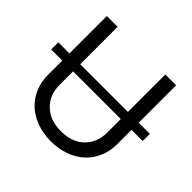

<svg xmlns="http://www.w3.org/2000/svg" viewBox="-184 -911 1108 1108"><g transform="rotate(45 370.5 -357.0)"><path d="M744.3 -421.9V-363.6H653.4V-245.7Q653.4 -190.3 633.2 -142.6Q612.9 -94.8 576.5 -60.5Q540.1 -26.3 487 -6.7Q433.9 12.8 370.7 12.8Q307.5 12.8 254.4 -6.7Q201.3 -26.3 165 -60.5Q128.6 -94.8 108.3 -142.6Q88.1 -190.3 88.1 -245.7V-363.6H-2.8V-421.9H88.1V-727.3H176.1V-421.9H565.3V-727.3H653.4V-421.9ZM565.3 -252.8V-363.6H176.1V-252.8Q176.1 -171.5 228.7 -120.6Q281.2 -69.6 370.7 -69.6Q460.2 -69.6 512.8 -120.6Q565.3 -171.5 565.3 -252.8Z"/></g></svg>

Font: TID UI
Style: Regular
Weight: 400
Designer: The TID Project Authors
Foundry: Bakken & Bæck
Version: Version 1.001;hotconv 1.0.109;makeotfexe 2.5.65596